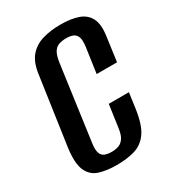

<svg xmlns="http://www.w3.org/2000/svg" viewBox="-154 -686 706 784"><g transform="rotate(-30 199.5 -294.0)"><path d="M166 12Q119 12 84.5 1Q50 -10 34.5 -44.5Q19 -79 28 -148L74 -467Q81 -521 105.5 -549.5Q130 -578 168 -589Q206 -600 253 -600Q301 -600 334.5 -588.5Q368 -577 383.5 -548.5Q399 -520 392 -467L376 -351H280L297 -470Q301 -501 295 -515.5Q289 -530 276 -535Q263 -540 245 -540Q226 -540 211 -535Q196 -530 186.5 -515.5Q177 -501 172 -470L123 -115Q119 -85 124.5 -70Q130 -55 143.5 -50Q157 -45 175 -45Q193 -45 207.5 -50Q222 -55 232.5 -70Q243 -85 247 -115L262 -221H357L347 -149Q337 -78 313 -44Q289 -10 252 1Q215 12 166 12Z"/></g></svg>

Font: Alumni Sans SemiBold
Style: Italic
Weight: 600
Italic angle: -8°
Version: Version 1.016